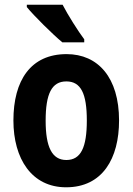

<svg xmlns="http://www.w3.org/2000/svg" viewBox="-20 -879 564 816"><path d="M246 -859H94V-849C123 -813 205 -732 245 -699H338V-712C313 -745 268 -816 246 -859ZM486 -367C486 -549 397 -649 263 -649C111 -649 37 -538 37 -367C37 -204 115 -83 261 -83C416 -83 486 -206 486 -367ZM174 -366C174 -481 200 -533 262 -533C324 -533 349 -481 349 -367C349 -253 324 -199 262 -199C201 -199 174 -254 174 -366Z"/></svg>

Font: Noto Sans Kannada UI Condensed
Style: Bold
Weight: 700
Width: 3
Designer: Jelle Bosma - Monotype Design Team
Foundry: Monotype Imaging Inc.
Version: Version 2.005